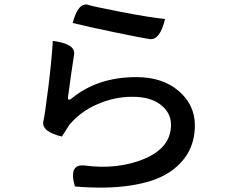

<svg xmlns="http://www.w3.org/2000/svg" viewBox="-20 -802 1040 869"><path d="M309 -698Q334 -793 379 -780Q399 -773 528 -748Q657 -723 727 -716Q704 -619 657 -625Q635 -628 503 -655Q372 -682 309 -698ZM219 -617Q325 -603 315 -554Q314 -550 300 -452L288 -364Q285 -342 304 -356Q421 -453 597 -453Q716 -453 789 -390Q862 -327 862 -235Q862 -94 738 -17Q675 22 568 38Q461 54 319 42Q289 -61 363 -53Q512 -33 633 -83Q754 -134 754 -237Q754 -292 707 -328Q661 -364 579 -364Q497 -364 420 -330Q344 -297 294 -237L260 -184Q168 -206 176 -252Q182 -274 198 -401Q214 -529 219 -617Z"/></svg>

Font: Swei Half Moon CJK TC
Style: Medium
Weight: 500
Version: Version 2.125